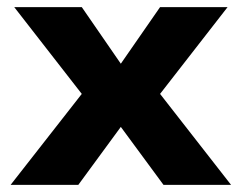

<svg xmlns="http://www.w3.org/2000/svg" viewBox="-20 -520 680 540"><path d="M629.9 0H439.9L319.8 -163.1L200.2 0H9.8L210 -255.9L20 -500H210L319.8 -340.8L430.2 -500H620.1L430.2 -255.9Z"/></svg>

Font: Gully
Style: Bold
Weight: 700
Designer: jaikishan Patel
Foundry: MagicType
Version: Version 1.000;Glyphs 3.2 (3242)